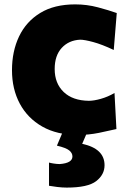

<svg xmlns="http://www.w3.org/2000/svg" viewBox="-20 -603 586 876"><path d="M335.9 12.7Q240.2 12.7 173.1 -25.4Q106 -63.5 70.3 -130.1Q34.7 -196.8 34.7 -282.7Q34.7 -369.1 67.1 -437Q99.6 -504.9 163.6 -543.9Q227.5 -583 323.2 -583Q376.5 -583 426.8 -569.6Q477.1 -556.2 512.7 -543.5L499 -375Q445.3 -400.4 405.5 -411.1Q365.7 -421.9 345.7 -421.9Q293.9 -419.4 261.7 -384.5Q229.5 -349.6 229.5 -288.1Q229.5 -222.7 270.5 -183.3Q311.5 -144 385.3 -143.1Q408.2 -143.1 440.2 -152.1Q472.2 -161.1 502.4 -178.7L511.2 -14.2Q478 -6.3 431.2 3.2Q384.3 12.7 335.9 12.7ZM284.2 252.9Q264.6 252.9 240.5 250Q216.3 247.1 203.6 244.6V138.7Q211.9 141.1 226.1 143.3Q240.2 145.5 252.9 145.5Q310.5 141.1 310.5 110.8Q310.5 95.2 295.9 83.3Q281.2 71.3 239.7 61.5L279.8 -33.2H377.9V0L355 53.2Q457 75.2 457 150.9Q457 193.8 418.9 223.4Q380.9 252.9 284.2 252.9Z"/></svg>

Font: Pinar DS4 ExtraBold
Style: Regular
Weight: 800
Designer: Amin Abedi
Version: Version 3.000